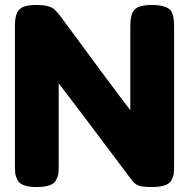

<svg xmlns="http://www.w3.org/2000/svg" viewBox="-20 -752 760 772"><path d="M674 -694Q680 -678 680 -643V-88Q680 -64 678.5 -53Q677 -42 669 -27Q655 0 591 0Q552 0 537 -6Q522 -12 512 -25Q287 -325 216 -417V-88Q216 -64 214.5 -53Q213 -42 205 -27Q191 0 127 0Q65 0 51 -27Q43 -42 41.5 -54Q40 -66 40 -89V-647Q40 -685 49.5 -702.5Q59 -720 78 -726Q97 -732 127 -732Q157 -732 174.5 -726.5Q192 -721 199 -714Q203 -711 222 -688Q433 -401 504 -309V-647Q504 -685 513.5 -702.5Q523 -720 542 -726Q561 -732 589.5 -732Q618 -732 635.5 -727Q653 -722 661.5 -715Q670 -708 674 -694Z"/></svg>

Font: Fredoka One
Style: Regular
Weight: 400
Version: Version 1.001;April 7, 2020;FontCreator 12.0.0.2522 64-bit